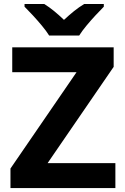

<svg xmlns="http://www.w3.org/2000/svg" viewBox="-20 -954 636 974"><path d="M565.3 0H33.1V-99.1L368.2 -587.6H42.1V-714H556.6V-614.9L221.4 -126.4H565.3ZM229.4 -773.6Q215.1 -796.6 192.8 -823.4Q170.5 -850.2 146.8 -875.9Q123.1 -901.6 104.5 -920V-933.6H204.8Q230.8 -917.2 254.8 -897.5Q278.9 -877.8 304.5 -853.2Q330.9 -877.8 355.8 -897.8Q380.8 -917.8 406.8 -933.6H506.6V-920Q488.8 -902.2 464.9 -876.5Q441 -850.8 418.5 -823.7Q396 -796.6 381.6 -773.6Z"/></svg>

Font: Noto Sans Meetei Mayek
Style: Regular
Weight: 400
Designer: Monotype Design Team and Neelakash Kshetrimayum
Foundry: Monotype Imaging Inc.
Version: Version 2.002